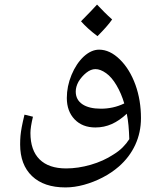

<svg xmlns="http://www.w3.org/2000/svg" viewBox="-20 -557 687 839"><path d="M266 262Q172 262 120 212.5Q68 163 68 74Q68 54 69.5 37Q71 20 75 -1.5Q79 -23 87 -56L124 -47Q113 -1 113 24Q113 100 153 139.5Q193 179 269 179Q321 179 376.5 163Q432 147 476 118Q499 104 516 87Q533 70 545 51Q544 19 541.5 -8.5Q539 -36 534 -60Q502 -30 468.5 -15Q435 0 397 0Q340 0 306 -35.5Q272 -71 272 -129Q272 -180 292.5 -229.5Q313 -279 346 -310Q379 -340 413 -340Q460 -340 503.5 -297.5Q547 -255 572 -186Q596 -119 596 -41Q596 22 571 76Q546 130 499 171Q468 198 428.5 218.5Q389 239 347 250.5Q305 262 266 262ZM421 -82Q447 -82 472.5 -87.5Q498 -93 523 -105Q510 -149 489 -184.5Q468 -220 444 -237Q419 -255 397 -255Q377 -255 357 -239Q337 -223 323 -200Q311 -178 311 -157Q311 -121 340 -101.5Q369 -82 421 -82ZM406 -399Q362 -432 334 -464Q360 -490 377 -508Q394 -526 404 -537Q420 -520 436.5 -503.5Q453 -487 470 -472Q459 -456 442.5 -437.5Q426 -419 406 -399Z"/></svg>

Font: Noto Naskh Arabic
Style: Regular
Weight: 400
Designer: Monotype Design Team, David Williams, Mohamad Dakak and Nizar Qandah
Foundry: Monotype Imaging Inc.
Version: Version 2.013